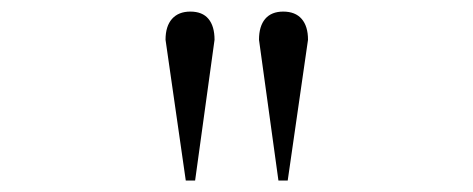

<svg xmlns="http://www.w3.org/2000/svg" viewBox="-20 -734 821 333"><path d="M318.4 -420.9H302.2L267.1 -665Q267.1 -688.5 278.3 -701.2Q289.6 -713.9 310.1 -713.9Q331.1 -713.9 341.6 -701.2Q352.1 -688.5 352.1 -665ZM479 -420.9H462.9L429.2 -665Q429.2 -688.5 439.9 -701.2Q450.7 -713.9 471.2 -713.9Q492.2 -713.9 503.2 -701.2Q514.2 -688.5 514.2 -665Z"/></svg>

Font: BabelStone Ogham Fixed
Style: Regular
Weight: 400
Monospace: yes
Designer: Andrew West
Foundry: BabelStone
Version: Version 2.02 March 14, 2022